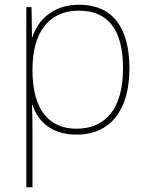

<svg xmlns="http://www.w3.org/2000/svg" viewBox="-20 -558 623 810"><path d="M313 -538C203 -538 139 -472 117 -402H115L113 -528H91V232H117V15C117 -27 117 -71 115 -116H117C139 -46 198 10 303 10C444 10 526 -91 526 -269C526 -445 453 -538 313 -538ZM313 -513C435 -513 499 -434 499 -269C499 -101 426 -15 303 -15C189 -15 117 -92 117 -262V-265C117 -421 185 -513 313 -513Z"/></svg>

Font: Noto Sans Gurmukhi Thin
Style: Regular
Weight: 100
Designer: Jelle Bosma - Monotype Design Team
Foundry: Monotype Imaging Inc.
Version: Version 2.004